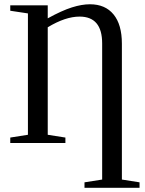

<svg xmlns="http://www.w3.org/2000/svg" viewBox="-20 -680 690 913"><path d="M381.8 212.9V187L465.8 173.8V-473.6Q465.8 -601.1 358.4 -601.1Q291 -601.1 207 -550.3V-39.1L291 -25.9V0H28.8V-25.9L112.8 -39.1V-616.2L28.8 -628.9V-654.8H207V-592.8Q274.4 -629.9 321.8 -644.8Q369.1 -659.7 407.7 -659.7Q480.5 -659.7 520 -611.3Q559.6 -563 559.6 -472.2V173.8L643.6 187V212.9Z"/></svg>

Font: Liberation Serif
Style: Regular
Weight: 400
Designer: Steve Matteson
Foundry: Ascender Corporation
Version: Version 2.1.5